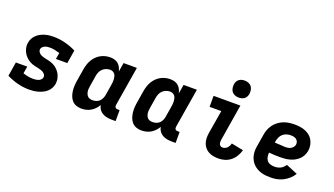

<svg xmlns="http://www.w3.org/2000/svg" viewBox="-67 -1280 3135 1804"><g transform="rotate(20 1500.0 -378.5)"><path d="M263 8Q202 8 145.5 -7Q89 -22 37 -48L60 -189H174L162 -118Q186 -110 211 -105Q236 -100 262 -100Q275 -100 288.5 -101.5Q302 -103 315 -107.5Q328 -112 339 -122Q350 -132 352 -145Q355 -160 347 -172.5Q339 -185 327 -192.5Q315 -200 301 -204Q287 -208 272.5 -211.5Q258 -215 243.5 -218Q229 -221 215.5 -225.5Q202 -230 189.5 -237Q177 -244 166 -252.5Q155 -261 145.5 -271Q136 -281 128 -293Q120 -305 114.5 -317.5Q109 -330 105.5 -344.5Q102 -359 101.5 -374Q101 -389 104 -404Q107 -426 118 -446.5Q129 -467 146 -483Q163 -499 183.5 -509.5Q204 -520 225.5 -526.5Q247 -533 269 -535.5Q291 -538 313 -538Q343 -538 372.5 -534Q402 -530 430.5 -522.5Q459 -515 486 -505Q513 -495 538 -482L516 -349H402L413 -412Q389 -419 364.5 -424.5Q340 -430 314 -430Q301 -430 289 -428.5Q277 -427 265 -422Q253 -417 243 -407.5Q233 -398 231 -386Q228 -371 236 -358.5Q244 -346 256 -338Q268 -330 282 -326Q296 -322 310 -318.5Q324 -315 338.5 -312.5Q353 -310 366.5 -305Q380 -300 393 -293.5Q406 -287 417 -278.5Q428 -270 437.5 -259.5Q447 -249 455 -237.5Q463 -226 468.5 -213Q474 -200 477.5 -185.5Q481 -171 481.5 -156.5Q482 -142 480 -127Q476 -104 464.5 -83Q453 -62 435.5 -46.5Q418 -31 396.5 -20.5Q375 -10 352.5 -3.5Q330 3 308 5.5Q286 8 263 8Z M785 8Q758 8 733 -1Q708 -10 691 -29.5Q674 -49 665.5 -73.5Q657 -98 654 -124.5Q651 -151 653 -179Q655 -207 660 -234L678 -344Q682 -369 689.5 -393Q697 -417 709.5 -439.5Q722 -462 740.5 -481Q759 -500 781.5 -513Q804 -526 829 -532Q854 -538 878 -538Q901 -538 922 -532Q943 -526 958.5 -512.5Q974 -499 983.5 -480Q993 -461 998 -440Q998 -440 998 -440Q998 -440 998 -440L1013 -530H1146L1081 -136Q1080 -129 1081 -122.5Q1082 -116 1086 -111Q1090 -106 1096.5 -104Q1103 -102 1109 -102H1129V8H1091Q1066 8 1042 3.5Q1018 -1 997.5 -12.5Q977 -24 963.5 -43.5Q950 -63 946 -86Q934 -65 916.5 -46.5Q899 -28 877.5 -15.5Q856 -3 832.5 2.5Q809 8 785 8ZM858 -102Q876 -102 893.5 -107.5Q911 -113 924.5 -125.5Q938 -138 946 -155Q954 -172 957 -189L975 -299Q977 -313 978.5 -327.5Q980 -342 979 -355.5Q978 -369 974.5 -382.5Q971 -396 963 -406.5Q955 -417 942.5 -422.5Q930 -428 916 -428Q896 -428 876.5 -420.5Q857 -413 842 -398.5Q827 -384 819 -365Q811 -346 808 -326L790 -216Q788 -203 787 -189Q786 -175 788 -162.5Q790 -150 795.5 -138Q801 -126 810 -117.5Q819 -109 831.5 -105.5Q844 -102 858 -102Z M1385 8Q1358 8 1333 -1Q1308 -10 1291 -29.5Q1274 -49 1265.5 -73.5Q1257 -98 1254 -124.5Q1251 -151 1253 -179Q1255 -207 1260 -234L1278 -344Q1282 -369 1289.5 -393Q1297 -417 1309.5 -439.5Q1322 -462 1340.5 -481Q1359 -500 1381.5 -513Q1404 -526 1429 -532Q1454 -538 1478 -538Q1501 -538 1522 -532Q1543 -526 1558.5 -512.5Q1574 -499 1583.5 -480Q1593 -461 1598 -440Q1598 -440 1598 -440Q1598 -440 1598 -440L1613 -530H1746L1681 -136Q1680 -129 1681 -122.5Q1682 -116 1686 -111Q1690 -106 1696.5 -104Q1703 -102 1709 -102H1729V8H1691Q1666 8 1642 3.5Q1618 -1 1597.5 -12.5Q1577 -24 1563.5 -43.5Q1550 -63 1546 -86Q1534 -65 1516.5 -46.5Q1499 -28 1477.5 -15.5Q1456 -3 1432.5 2.5Q1409 8 1385 8ZM1458 -102Q1476 -102 1493.5 -107.5Q1511 -113 1524.5 -125.5Q1538 -138 1546 -155Q1554 -172 1557 -189L1575 -299Q1577 -313 1578.5 -327.5Q1580 -342 1579 -355.5Q1578 -369 1574.5 -382.5Q1571 -396 1563 -406.5Q1555 -417 1542.5 -422.5Q1530 -428 1516 -428Q1496 -428 1476.5 -420.5Q1457 -413 1442 -398.5Q1427 -384 1419 -365Q1411 -346 1408 -326L1390 -216Q1388 -203 1387 -189Q1386 -175 1388 -162.5Q1390 -150 1395.5 -138Q1401 -126 1410 -117.5Q1419 -109 1431.5 -105.5Q1444 -102 1458 -102Z M2157 8Q2130 8 2104.5 3.5Q2079 -1 2057.5 -12.5Q2036 -24 2020 -43Q2004 -62 1996 -85.5Q1988 -109 1987.5 -135Q1987 -161 1991 -187L2030 -420H1913V-530H2181L2122 -169Q2120 -158 2120 -146.5Q2120 -135 2123.5 -125Q2127 -115 2136 -108.5Q2145 -102 2157 -102Q2169 -102 2181.5 -107Q2194 -112 2203 -122Q2212 -132 2218 -143.5Q2224 -155 2227 -168L2347 -144Q2338 -112 2321 -83Q2304 -54 2277.5 -32.5Q2251 -11 2219.5 -1.5Q2188 8 2157 8ZM2139 -595Q2119 -595 2100.5 -602.5Q2082 -610 2070.5 -625Q2059 -640 2056 -660Q2053 -680 2056 -701Q2058 -715 2065.5 -728Q2073 -741 2085 -749.5Q2097 -758 2111 -761.5Q2125 -765 2139 -765Q2160 -765 2178.5 -757.5Q2197 -750 2208.5 -735Q2220 -720 2223 -700Q2226 -680 2223 -659Q2220 -645 2213 -632Q2206 -619 2194 -610.5Q2182 -602 2167.5 -598.5Q2153 -595 2139 -595Z M2677 8Q2652 8 2627 5.5Q2602 3 2579 -4.5Q2556 -12 2536 -24Q2516 -36 2500 -53Q2484 -70 2473.5 -91Q2463 -112 2458 -135.5Q2453 -159 2454 -184Q2455 -209 2460 -234L2478 -344Q2482 -372 2492 -398.5Q2502 -425 2519.5 -449Q2537 -473 2561 -491Q2585 -509 2612 -519.5Q2639 -530 2666.5 -534Q2694 -538 2722 -538Q2750 -538 2777.5 -534Q2805 -530 2829.5 -520Q2854 -510 2874.5 -493.5Q2895 -477 2907.5 -453.5Q2920 -430 2925 -403Q2930 -376 2925 -348Q2921 -324 2909.5 -301Q2898 -278 2879.5 -260.5Q2861 -243 2838.5 -231Q2816 -219 2791.5 -212.5Q2767 -206 2743.5 -204Q2720 -202 2696 -202Q2668 -202 2640.5 -203Q2613 -204 2585 -207Q2583 -186 2586.5 -165Q2590 -144 2602.5 -128.5Q2615 -113 2635 -106.5Q2655 -100 2677 -100Q2692 -100 2707 -103Q2722 -106 2736.5 -113Q2751 -120 2762.5 -131.5Q2774 -143 2783 -156L2898 -108Q2881 -80 2855.5 -57Q2830 -34 2800.5 -19Q2771 -4 2739.5 2Q2708 8 2677 8ZM2710 -308Q2724 -308 2738 -310.5Q2752 -313 2764.5 -320Q2777 -327 2786.5 -339Q2796 -351 2798 -365Q2800 -380 2794.5 -393.5Q2789 -407 2777.5 -415.5Q2766 -424 2751 -427Q2736 -430 2721 -430Q2701 -430 2680 -423.5Q2659 -417 2642.5 -402Q2626 -387 2617.5 -367Q2609 -347 2605 -326L2603 -315Q2616 -313 2629.5 -312.5Q2643 -312 2656.5 -311.5Q2670 -311 2683.5 -309.5Q2697 -308 2710 -308Z"/></g></svg>

Font: Iosevka Slab XBdEx
Style: Italic
Weight: 800
Width: 7
Italic angle: -9°
Monospace: yes
Designer: Belleve Invis
Foundry: Belleve Invis
Version: Version 11.1.1; ttfautohint (v1.8.3)